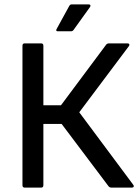

<svg xmlns="http://www.w3.org/2000/svg" viewBox="-20 -852 628 872"><path d="M92 0Q82 0 82 -11V-644Q82 -655 92 -655H167Q177 -655 177 -644V-374H257L462 -649Q467 -655 475 -655H559Q565 -655 567 -651Q569 -647 565 -642L340 -342L585 -13Q589 -8 587 -4Q585 0 579 0H486Q478 0 473 -6L260 -289H177V-11Q177 0 167 0ZM242 -710Q232 -710 237 -720L294 -824Q298 -832 305 -832H383Q389 -832 390.5 -828Q392 -824 388 -819L314 -716Q310 -710 303 -710Z"/></svg>

Font: Sofia Sans Medium
Style: Regular
Weight: 500
Designer: Botio Nikoltchev, Ani Petrova
Foundry: lettersoup
Version: Version 4.101; ttfautohint (v1.8.4.7-5d5b)